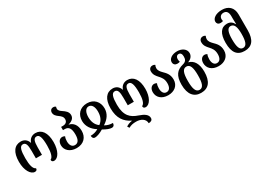

<svg xmlns="http://www.w3.org/2000/svg" viewBox="18 -1858 4469 3196"><g transform="rotate(-30 2252.5 -260.0)"><path d="M191 8C221 8 236 -7 236 -36C186 -53 164 -135 164 -269C164 -418 184 -491 243 -491C299 -491 316 -441 316 -324V-180H433V-324C433 -441 452 -491 507 -491C562 -491 585 -424 585 -269C585 -139 563 -55 515 -37C515 -9 528 8 560 8C641 8 707 -105 707 -269C707 -451 633 -549 516 -549C454 -549 399 -516 377 -446H373C351 -516 297 -549 236 -549C115 -549 42 -455 42 -269C42 -104 113 8 191 8Z M992 13C1131 13 1206 -76 1206 -195C1206 -311 1147 -378 1068 -393V-395C1147 -415 1185 -456 1185 -511C1185 -577 1134 -612 1090 -642C1057 -664 1030 -686 1030 -720C1030 -732 1032 -744 1037 -757C1026 -766 1012 -773 989 -773C948 -773 925 -743 925 -709C925 -657 960 -627 996 -601C1032 -575 1064 -549 1064 -501C1064 -455 1035 -423 975 -423H941V-361H976C1049 -361 1085 -313 1085 -196C1085 -95 1053 -45 991 -45C935 -45 904 -91 904 -165C904 -201 909 -228 921 -255C905 -265 888 -270 872 -270C820 -270 785 -224 785 -159C785 -65 863 13 992 13Z M1345 13C1382 13 1445 -9 1507 -47C1568 -10 1628 13 1666 13C1708 13 1721 -19 1721 -49C1668 -49 1623 -59 1571 -89C1667 -148 1723 -228 1723 -331C1723 -456 1640 -549 1509 -549C1370 -549 1291 -456 1292 -331C1294 -229 1350 -148 1444 -89C1393 -60 1348 -49 1294 -49C1294 -15 1308 13 1345 13ZM1507 -131C1439 -180 1415 -252 1414 -336C1414 -419 1443 -491 1507 -491C1572 -491 1602 -420 1601 -336C1601 -251 1574 -180 1507 -131Z M2235 253C2279 253 2311 236 2311 195C2311 131 2251 89 2152 56C2021 12 1930 -61 1930 -278C1930 -418 1950 -491 2009 -491C2065 -491 2082 -441 2082 -324V-180H2199V-324C2199 -441 2218 -491 2273 -491C2328 -491 2351 -424 2351 -271C2351 -150 2329 -66 2281 -48C2281 -20 2294 -3 2326 -3C2407 -3 2473 -116 2473 -271C2473 -451 2399 -549 2282 -549C2220 -549 2165 -516 2143 -446H2139C2117 -516 2063 -549 2002 -549C1881 -549 1808 -455 1808 -278C1808 -86 1888 12 2011 75V79C1971 83 1927 100 1896 122L1920 159C1962 135 2004 125 2066 125C2155 125 2235 170 2235 253Z M2753 13C2869 13 2958 -54 2958 -171C2958 -274 2905 -323 2860 -368C2829 -400 2801 -430 2801 -478C2801 -498 2807 -519 2816 -533C2804 -542 2790 -549 2766 -549C2724 -549 2697 -518 2697 -476C2697 -409 2731 -372 2765 -334C2801 -294 2837 -253 2837 -170C2837 -92 2808 -45 2752 -45C2699 -45 2670 -92 2670 -164C2670 -201 2675 -228 2687 -255C2671 -265 2654 -270 2638 -270C2586 -270 2551 -224 2551 -159C2551 -65 2621 13 2753 13Z M3246 253C3389 253 3466 161 3466 -29C3466 -182 3410 -270 3313 -296V-299C3376 -321 3409 -369 3409 -418C3409 -497 3334 -549 3240 -549C3137 -549 3073 -496 3073 -436C3073 -389 3106 -366 3143 -366C3161 -366 3180 -369 3195 -374C3191 -385 3185 -403 3185 -429C3185 -467 3205 -496 3240 -496C3276 -496 3296 -468 3296 -420C3296 -367 3285 -326 3214 -309C3092 -278 3028 -203 3028 -29C3028 161 3111 253 3246 253ZM3248 196C3176 196 3150 119 3150 -29C3150 -176 3175 -251 3247 -251C3319 -251 3344 -176 3344 -29C3344 119 3319 196 3248 196Z M3722 13C3838 13 3927 -54 3927 -171C3927 -274 3874 -323 3829 -368C3798 -400 3770 -430 3770 -478C3770 -498 3776 -519 3785 -533C3773 -542 3759 -549 3735 -549C3693 -549 3666 -518 3666 -476C3666 -409 3700 -372 3734 -334C3770 -294 3806 -253 3806 -170C3806 -92 3777 -45 3721 -45C3668 -45 3639 -92 3639 -164C3639 -201 3644 -228 3656 -255C3640 -265 3623 -270 3607 -270C3555 -270 3520 -224 3520 -159C3520 -65 3590 13 3722 13Z M4224 11C4362 11 4436 -76 4436 -264V-568C4436 -702 4354 -773 4231 -773C4113 -773 4039 -718 4039 -656C4039 -625 4059 -594 4105 -594C4122 -594 4138 -596 4155 -602C4152 -615 4150 -627 4150 -639C4150 -684 4178 -718 4231 -718C4286 -718 4317 -681 4317 -603V-552C4317 -522 4318 -480 4320 -449H4316C4291 -497 4254 -531 4189 -531C4074 -531 4012 -442 4012 -265C4012 -77 4081 11 4224 11ZM4224 -46C4158 -46 4134 -117 4134 -263C4134 -390 4158 -467 4221 -467C4295 -467 4317 -387 4317 -264C4317 -124 4293 -46 4224 -46Z"/></g></svg>

Font: Noto Serif Georgian Condensed SemiBold
Style: Regular
Weight: 600
Width: 3
Designer: Monotype Design Team, Akaki Razmadze
Foundry: Google LLC
Version: Version 2.003